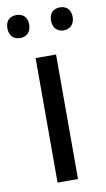

<svg xmlns="http://www.w3.org/2000/svg" viewBox="-95 -772 450 814"><g transform="rotate(-10 129.5 -365.0)"><path d="M-11 -681C-11 -647 10 -631 36 -631C61 -631 83 -647 83 -681C83 -716 61 -730 36 -730C10 -730 -11 -716 -11 -681ZM177 -681C177 -647 198 -631 223 -631C248 -631 270 -647 270 -681C270 -716 248 -730 223 -730C198 -730 177 -716 177 -681ZM173 0V-536H85V0Z"/></g></svg>

Font: Noto Sans Hebrew Droid Medium
Style: Regular
Weight: 500
Designer: Monotype Design Team
Foundry: Monotype Imaging Inc.
Version: Version 1.100